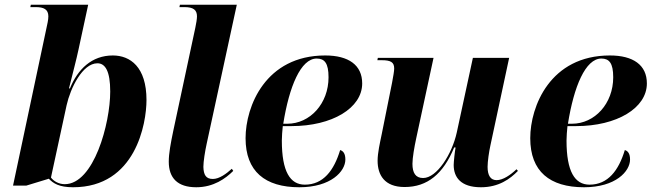

<svg xmlns="http://www.w3.org/2000/svg" viewBox="-20 -780 2749 810"><path d="M288 10C553 10 598 -260 598 -358C598 -498 529 -546 456 -546C367 -546 308 -488 275 -407H271C287 -471 303 -532 311 -570L352 -760H110L108 -750H131C164 -750 184 -741 184 -711C184 -697 180 -679 174 -652L35 3H91L186 -26C204 -7 229 10 288 10ZM253 -3C228 -3 206 -16 195 -31L261 -336C277 -408 328 -513 391 -513C424 -513 445 -480 445 -394C445 -259 376 -3 253 -3Z M808 10C881 10 932 -27 964 -59L958 -68C935 -47 905 -25 878 -25C849 -25 839 -42 838 -76C838 -99 845 -142 852 -174L979 -760H739L737 -750H758C796 -750 811 -738 811 -711C811 -701 808 -681 804 -663L711 -228C700 -175 692 -133 692 -98C692 -29 729 10 808 10Z M1243 10C1376 10 1437 -57 1437 -107C1437 -132 1428 -143 1415 -147C1389 -61 1344 -1 1266 -1C1204 -1 1169 -56 1169 -187C1169 -200 1171 -233 1173 -248H1210C1381 -248 1508 -324 1508 -428C1508 -506 1450 -546 1352 -546C1100 -546 1016 -331 1016 -197C1016 -57 1098 10 1243 10ZM1192 -258H1175C1200 -415 1249 -533 1316 -533C1349 -533 1366 -514 1366 -454C1366 -343 1288 -258 1192 -258Z M2009 10C2084 10 2132 -25 2165 -59L2159 -66C2134 -42 2102 -20 2075 -20C2050 -20 2037 -39 2037 -76C2037 -99 2043 -140 2049 -167L2128 -536H1975L1907 -221C1887 -130 1823 -29 1765 -29C1733 -29 1720 -51 1720 -89C1720 -114 1728 -160 1736 -197L1809 -536H1574L1572 -526H1590C1628 -526 1643 -518 1643 -491C1643 -480 1639 -458 1634 -431L1590 -212C1583 -178 1573 -135 1573 -102C1573 -43 1601 9 1687 9C1783 9 1850 -46 1896 -158H1902C1899 -143 1894 -97 1894 -84C1894 -33 1923 10 2009 10Z M2444 10C2577 10 2638 -57 2638 -107C2638 -132 2629 -143 2616 -147C2590 -61 2545 -1 2467 -1C2405 -1 2370 -56 2370 -187C2370 -200 2372 -233 2374 -248H2411C2582 -248 2709 -324 2709 -428C2709 -506 2651 -546 2553 -546C2301 -546 2217 -331 2217 -197C2217 -57 2299 10 2444 10ZM2393 -258H2376C2401 -415 2450 -533 2517 -533C2550 -533 2567 -514 2567 -454C2567 -343 2489 -258 2393 -258Z"/></svg>

Font: Noto Serif Display
Style: Bold Italic
Weight: 700
Italic angle: -12°
Designer: Monotype Design Team
Foundry: Monotype Imaging Inc.
Version: Version 2.009